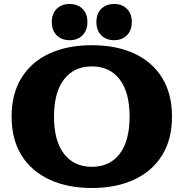

<svg xmlns="http://www.w3.org/2000/svg" viewBox="-20 -924 918 960"><path d="M551 -723Q511 -723 486.5 -747.5Q462 -772 462 -814Q462 -856 486.5 -880Q511 -904 551 -904Q590 -904 614.5 -880Q639 -856 639 -814Q639 -772 614.5 -747.5Q590 -723 551 -723ZM328 -723Q288 -723 263.5 -747.5Q239 -772 239 -814Q239 -856 263.5 -880Q288 -904 328 -904Q368 -904 392.5 -880Q417 -856 417 -814Q417 -772 392.5 -747.5Q368 -723 328 -723ZM439 16Q318 16 227.5 -26Q137 -68 87.5 -147.5Q38 -227 38 -341Q38 -455 87.5 -535Q137 -615 227.5 -656.5Q318 -698 439 -698Q561 -698 651 -656.5Q741 -615 790.5 -535Q840 -455 840 -341Q840 -227 790.5 -147.5Q741 -68 651 -26Q561 16 439 16ZM439 -90Q529 -90 578.5 -155Q628 -220 628 -341Q628 -462 578.5 -527Q529 -592 439 -592Q350 -592 300 -527Q250 -462 250 -341Q250 -220 300 -155Q350 -90 439 -90Z"/></svg>

Font: Montagu Slab 16pt
Style: Bold
Weight: 700
Designer: Florian Karsten
Foundry: Florian Karsten
Version: Version 1.000; ttfautohint (v1.8.3)